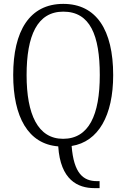

<svg xmlns="http://www.w3.org/2000/svg" viewBox="-20 -745 652 989"><path d="M466 224H493V188H479C409 188 360 148 349 7C487 -15 563 -150 563 -358C563 -591 476 -725 306 -725C132 -725 48 -585 48 -359C48 -143 125 -3 280 9C291 182 381 224 466 224ZM305 -30C175 -30 117 -156 117 -358C117 -562 172 -685 306 -685C444 -685 494 -564 494 -358C494 -153 438 -30 305 -30Z"/></svg>

Font: Noto Serif Thai Condensed Light
Style: Regular
Weight: 300
Width: 3
Designer: Monotype Design Team
Foundry: Monotype Imaging Inc.
Version: Version 2.002